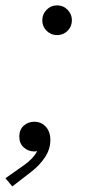

<svg xmlns="http://www.w3.org/2000/svg" viewBox="-51 -542 310 697"><path d="M102.5 -468.3Q102.5 -490.7 118.2 -506.6Q133.8 -522.5 156.2 -522.5Q178.7 -522.5 194.3 -506.6Q210 -490.7 210 -468.3Q210 -445.8 194.3 -430.2Q178.7 -414.6 156.2 -414.6Q133.8 -414.6 118.2 -430.2Q102.5 -445.8 102.5 -468.3ZM-31.2 105 34.7 58.6Q69.8 34.2 84 6.3Q79.1 7.8 73.2 7.8Q51.8 7.8 35.4 -6.6Q19 -21 19 -46.4Q19 -71.3 35.2 -85.7Q51.3 -100.1 73.2 -100.1Q98.6 -100.1 115.2 -82Q131.8 -64 131.8 -33.7Q131.8 0 111.6 30Q91.3 60.1 60.1 83.5L-6.3 134.8Z"/></svg>

Font: Reddit Sans Vanilla Light
Style: Italic
Weight: 300
Italic angle: -11.25°
Designer: Stephen Hutchings
Version: Version 1.013